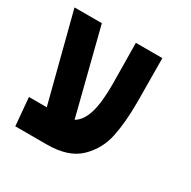

<svg xmlns="http://www.w3.org/2000/svg" viewBox="-139 -746 879 882"><g transform="rotate(30 300.0 -304.5)"><path d="M37 -148H131.5L12.5 -609H157.5L271 -162Q307 -183 324 -238.5Q341 -294 340.5 -394L338 -609H478.5L480 -393V-372Q480 -270 463.8 -191.2Q447.5 -112.5 389.5 -56.2Q331.5 0 217 0H50Z"/></g></svg>

Font: JuliaMono Black
Style: Italic
Weight: 900
Italic angle: -9°
Monospace: yes
Designer: cormullion
Foundry: corm
Version: Version 0.057; ttfautohint (v1.8.4)